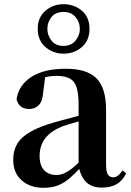

<svg xmlns="http://www.w3.org/2000/svg" viewBox="-20 -880 625 916"><path d="M187 16Q124 16 83.5 -19.5Q43 -55 43 -118Q43 -161 62 -193.5Q81 -226 125.5 -251.5Q170 -277 245 -298Q285 -309 334.5 -322Q384 -335 424 -344V-319Q384 -309 344 -297.5Q304 -286 277 -277Q223 -255 196 -220.5Q169 -186 169 -136Q169 -90 191 -67.5Q213 -45 250 -45Q266 -45 284.5 -52.5Q303 -60 327.5 -79.5Q352 -99 385 -135L401 -82H366Q337 -51 311.5 -29Q286 -7 256.5 4.5Q227 16 187 16ZM466 15Q415 15 388 -14.5Q361 -44 355 -94V-97V-381Q355 -435 345 -464.5Q335 -494 312 -506Q289 -518 250 -518Q224 -518 197 -512Q170 -506 134 -491L196 -516L186 -439Q183 -396 164.5 -378Q146 -360 120 -360Q71 -360 59 -406Q69 -474 129.5 -513Q190 -552 295 -552Q395 -552 440.5 -506Q486 -460 486 -356V-95Q486 -60 495 -47Q504 -34 520 -34Q531 -34 541 -41Q551 -48 565 -67L582 -53Q564 -17 536 -1Q508 15 466 15ZM283 -661Q320 -661 340.5 -686.5Q361 -712 361 -742Q361 -774 340.5 -798.5Q320 -823 283 -823Q245 -823 225.5 -798.5Q206 -774 206 -742Q206 -712 225.5 -686.5Q245 -661 283 -661ZM283 -624Q233 -624 196.5 -656Q160 -688 160 -742Q160 -797 196.5 -828.5Q233 -860 283 -860Q334 -860 370.5 -829Q407 -798 407 -742Q407 -687 370.5 -655.5Q334 -624 283 -624Z"/></svg>

Font: Noto Serif TC
Style: Bold
Weight: 700
Designer: Ryoko NISHIZUKA 西塚涼子 (kana & ideographs); Frank Grießhammer (Latin, Greek & Cyrillic); Wenlong ZHANG 张文龙 (bopomofo); San
Foundry: Adobe
Version: Version 2.002-H1;hotconv 1.1.0;makeotfexe 2.6.0